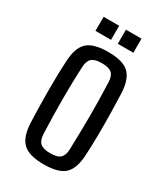

<svg xmlns="http://www.w3.org/2000/svg" viewBox="-186 -821 787 909"><g transform="rotate(30 207.0 -366.5)"><path d="M207 7Q126 7 92.5 -25.5Q59 -58 56 -133Q54 -174 53 -233Q52 -292 52.5 -354.5Q53 -417 56 -467Q59 -543 92.5 -575Q126 -607 207 -607Q289 -607 322 -574.5Q355 -542 358 -467Q360 -421 361 -362.5Q362 -304 361.5 -244Q361 -184 358 -133Q355 -58 322 -25.5Q289 7 207 7ZM207 -54Q247 -54 262.5 -69Q278 -84 279 -116Q282 -207 282.5 -298Q283 -389 279 -484Q278 -517 262 -531.5Q246 -546 207 -546Q169 -546 152.5 -531Q136 -516 135 -482Q131 -402 131 -306Q131 -210 135 -118Q136 -84 152.5 -69Q169 -54 207 -54ZM226 -663V-740H311V-663ZM104 -663V-740H189V-663Z"/></g></svg>

Font: Big Shoulders Text
Style: Regular
Weight: 400
Designer: Patric King
Foundry: XO Type Co
Version: Version 1.000; ttfautohint (v1.8.2)